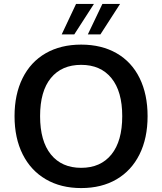

<svg xmlns="http://www.w3.org/2000/svg" viewBox="-20 -948 826 977"><path d="M54 -357Q54 -468 95 -550.5Q136 -633 212.5 -677Q289 -721 393 -721Q497 -721 573.5 -677Q650 -633 690.5 -550.5Q731 -468 731 -357Q731 -245 690 -162.5Q649 -80 573 -35.5Q497 9 393 9Q290 9 213.5 -35.5Q137 -80 95.5 -162.5Q54 -245 54 -357ZM602 -357Q602 -483 547 -550.5Q492 -618 393 -618Q294 -618 239 -551Q184 -484 184 -357Q184 -230 239 -162Q294 -94 393 -94Q492 -94 547 -162Q602 -230 602 -357ZM294 -773 367 -928H458L358 -773ZM427 -773 501 -928H591L491 -773Z"/></svg>

Font: Muli-Bold
Style: Bold
Weight: 700
Version: Version 2.000